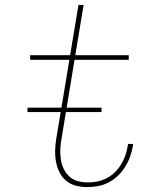

<svg xmlns="http://www.w3.org/2000/svg" viewBox="-20 -755 640 783"><path d="M336 8Q311 8 288.5 2Q266 -4 249 -18.5Q232 -33 222 -53.5Q212 -74 208 -97.5Q204 -121 205 -145Q206 -169 210 -193L263 -511H103V-530H266L300 -735H321L287 -530H505V-511H284L231 -190Q227 -169 226 -148Q225 -127 228 -106Q231 -85 239.5 -67Q248 -49 262.5 -35.5Q277 -22 297 -16.5Q317 -11 339 -11Q358 -11 377.5 -15Q397 -19 415.5 -28.5Q434 -38 449 -53Q464 -68 474.5 -85.5Q485 -103 491.5 -122Q498 -141 501 -161Q502 -163 502 -164.5Q502 -166 502 -168H523Q523 -166 522.5 -164Q522 -162 522 -160Q518 -137 510.5 -116Q503 -95 490.5 -75Q478 -55 461 -38.5Q444 -22 423 -11Q402 0 379.5 4Q357 8 336 8ZM92 -298V-316H394V-298Z"/></svg>

Font: Iosevka Curly Slab ThExObl
Style: Regular
Weight: 100
Width: 7
Italic angle: -9°
Monospace: yes
Designer: Belleve Invis
Foundry: Belleve Invis
Version: Version 11.1.0; ttfautohint (v1.8.3)